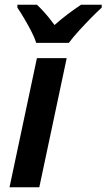

<svg xmlns="http://www.w3.org/2000/svg" viewBox="-20 -786 447 806"><path d="M20 0 135 -542H260L145 0ZM132 -606Q124 -631 110 -657.5Q96 -684 81 -709.5Q66 -735 53 -754V-766H135Q146 -756 159 -742Q172 -728 185 -712Q198 -696 209 -681Q237 -706 265 -727Q293 -748 320 -766H407V-754Q388 -737 362 -710.5Q336 -684 310.5 -656Q285 -628 269 -606Z"/></svg>

Font: Noto Sans Display SemiBold
Style: Italic
Weight: 600
Italic angle: -12°
Designer: Monotype Design Team
Foundry: Monotype Imaging Inc.
Version: Version 2.003